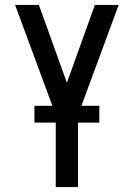

<svg xmlns="http://www.w3.org/2000/svg" viewBox="-20 -540 540 775"><path d="M205 215V-76L41 -520H137L250 -206L363 -520H459L295 -76V215ZM119 -45V-113H381V-45Z"/></svg>

Font: Iosevka SS04 Medium
Style: Regular
Weight: 500
Monospace: yes
Designer: Belleve Invis
Foundry: Belleve Invis
Version: Version 19.0.0; ttfautohint (v1.8.4)